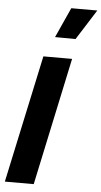

<svg xmlns="http://www.w3.org/2000/svg" viewBox="-67 -1099 599 1139"><g transform="rotate(5 232.5 -529.5)"><path d="M351 -879 229 -880 310 -1059H465ZM7 0 170 -760H341L179 0Z"/></g></svg>

Font: Be Vietnam Pro ExtraBold
Style: Italic
Weight: 800
Italic angle: -12°
Designer: Lam Bao, Tony Le, Vietanh Nguyen
Foundry: Yellow Type Foundry
Version: Version 1.002; ttfautohint (v1.8.3)